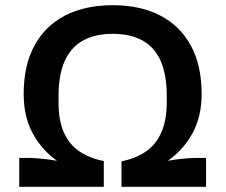

<svg xmlns="http://www.w3.org/2000/svg" viewBox="-20 -718 869 738"><path d="M54 0V-111H92Q104 -111 117 -110Q130 -109 149.5 -107Q169 -105 199 -100Q141 -141 106 -205Q71 -269 71 -357Q71 -467 112.5 -543Q154 -619 230.5 -658.5Q307 -698 413 -698Q519 -698 595.5 -658.5Q672 -619 713.5 -543Q755 -467 755 -357Q755 -269 719.5 -205Q684 -141 625 -100Q654 -105 673 -107Q692 -109 706.5 -110Q721 -111 734 -111H772V0H447V-98Q503 -109 542 -136.5Q581 -164 601 -211Q621 -258 621 -324V-348Q621 -432 597 -485Q573 -538 526.5 -563Q480 -588 413 -588Q346 -588 299.5 -562.5Q253 -537 229 -484Q205 -431 205 -348V-324Q205 -256 225 -210Q245 -164 284 -137Q323 -110 379 -99V0Z"/></svg>

Font: Archivo SemiBold
Style: Regular
Weight: 600
Designer: Hector Gatti
Foundry: Omnibus-Type
Version: Version 2.001